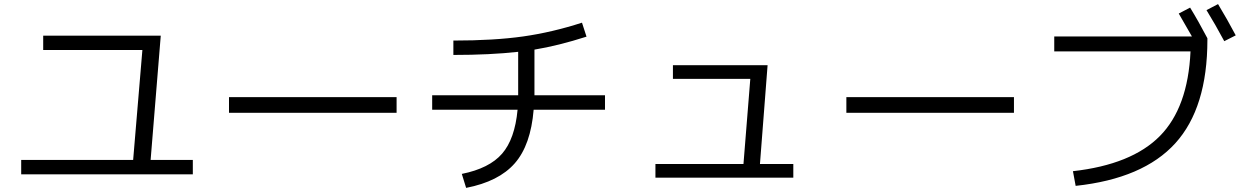

<svg xmlns="http://www.w3.org/2000/svg" viewBox="-20 -870 6040 933"><path d="M189.9 -696.8H761.2L711.9 -92.8H917V-22.9H83V-92.8H627L671.9 -627H189.9Z M1092.8 -321.8V-397.9H1907.2V-321.8Z M2080.1 -336.9V-407.2H2498V-422.9V-618.2Q2361.8 -603 2183.1 -603V-672.9Q2381.3 -672.9 2522.2 -692.9Q2663.1 -712.9 2808.1 -759.8L2830.1 -691.9Q2692.9 -647.9 2577.1 -628.9V-422.9V-407.2H2919.9V-336.9H2573.2Q2559.1 -165 2481.4 -76.4Q2403.8 12.2 2245.1 43L2224.1 -24.9Q2357.9 -51.8 2419.9 -123.3Q2481.9 -194.8 2495.1 -336.9Z M3250 -553.2H3710L3672.9 -73.2H3835V-6.8H3165V-73.2H3592.8L3626 -486.8H3250Z M4092.8 -321.8V-397.9H4907.2V-321.8Z M5842.8 -820.8 5898.9 -850.1Q5943.8 -775.9 5984.9 -698.2L5929.2 -669.9Q5884.8 -752.9 5842.8 -820.8ZM5765.1 -620.1H5103V-692.9H5772Q5720.2 -783.7 5708 -804.2L5763.2 -833Q5804.2 -766.1 5847.2 -684.1V-676.8Q5847.2 -345.7 5691.2 -173.8Q5535.2 -2 5207 33.2L5193.8 -38.1Q5479 -70.3 5616 -208.7Q5752.9 -347.2 5765.1 -620.1Z"/></svg>

Font: WebKoruri
Style: Regular
Weight: 400
Foundry: lindwurm / mohemohe
Version: Version 1.00